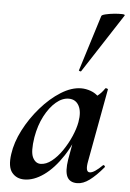

<svg xmlns="http://www.w3.org/2000/svg" viewBox="-53 -773 560 826"><g transform="rotate(5 226.5 -360.0)"><path d="M83 13Q49 13 29.5 -11.5Q10 -36 18 -91Q25 -142 52.5 -195.5Q80 -249 120.5 -295.5Q161 -342 206.5 -370.5Q252 -399 294 -399Q314 -399 335 -391.5Q356 -384 371.5 -367.5Q387 -351 389 -324L329 -357Q346 -359 364.5 -373Q383 -387 396 -407Q398 -410 403.5 -408Q409 -406 408 -404L350 -89Q341 -42 361 -42Q371 -42 385 -51.5Q399 -61 415 -77Q418 -80 422 -76Q426 -72 423 -69Q392 -32 364.5 -11.5Q337 9 311 9Q279 9 267.5 -14.5Q256 -38 264 -89L289 -229L310 -246Q286 -164 248 -106Q210 -48 167 -17.5Q124 13 83 13ZM147 -60Q171 -60 195 -79Q219 -98 239.5 -128Q260 -158 274.5 -191.5Q289 -225 294 -253Q302 -298 288 -324Q274 -350 244 -350Q216 -350 189 -327Q162 -304 141 -264Q120 -224 111 -172Q101 -109 113 -84.5Q125 -60 147 -60ZM287 -473Q286 -470 280.5 -472Q275 -474 277 -476L352 -716Q353 -721 369.5 -725Q386 -729 406 -731Q426 -733 440.5 -732.5Q455 -732 452 -727Z"/></g></svg>

Font: Cormorant Infant Light
Style: Italic
Weight: 300
Italic angle: -10°
Designer: Christian Thalmann (Catharsis Fonts)
Foundry: Catharsis Fonts
Version: Version 4.001